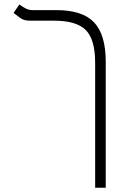

<svg xmlns="http://www.w3.org/2000/svg" viewBox="-20 -632 626 876"><path d="M462.4 -350.6V224.6H414.1V-346.2Q414.1 -451.7 371.6 -494.6Q329.1 -537.6 227.5 -537.6H117.7Q89.4 -537.6 72.5 -549.8Q55.7 -562 42 -573.2L68.4 -611.8Q79.6 -603.5 94.7 -594.7Q109.9 -585.9 127.9 -585.9H236.8Q356.4 -585.9 409.4 -529.8Q462.4 -473.6 462.4 -350.6Z"/></svg>

Font: Cascadia Code ExtraLight
Style: Regular
Weight: 200
Monospace: yes
Designer: Aaron Bell
Foundry: Saja Typeworks
Version: Version 2407.024; ttfautohint (v1.8.4)